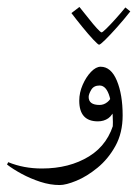

<svg xmlns="http://www.w3.org/2000/svg" viewBox="-45 -368 400 549"><path d="M305.7 -38.1Q305.7 12.2 284.9 49.6Q264.2 86.9 233.6 111.8Q203.1 136.7 173.3 148.9Q143.6 161.1 125.5 161.1Q98.6 161.1 70.3 151.9Q42 142.6 17.1 129.2Q-7.8 115.7 -24.9 102.5L-21.5 95.7Q22.5 113.8 74.7 113.8Q153.3 113.8 209.7 79.1Q266.1 44.4 282.7 -24.9ZM271 42Q277.8 15.6 277.8 -19Q277.8 -58.1 268.6 -90.8Q259.3 -123.5 239.7 -123.5Q223.1 -123.5 215.8 -111.1Q208.5 -98.6 208.5 -90.8Q208.5 -67.9 239.7 -67.9Q252 -67.9 262.2 -76.2Q272.5 -84.5 273.9 -95.7L285.2 -61.5Q277.3 -38.6 264.6 -29.8Q252 -21 234.9 -21Q181.6 -21 181.6 -80.1Q181.6 -103 191.4 -125.5Q201.2 -147.9 215.3 -162.6Q229.5 -177.2 242.7 -177.2Q272.5 -177.2 289.1 -137.5Q305.7 -97.7 305.7 -38.1Q299.8 -13.7 291 5.9Q282.2 25.4 271 42ZM159.2 -330.6 182.1 -348.1Q194.8 -332.5 208.3 -315.4Q221.7 -298.3 232.2 -286.9Q242.7 -275.4 245.6 -275.4Q248 -275.4 259.5 -286.6Q271 -297.9 285.9 -314.5Q300.8 -331.1 313.5 -346.7L327.6 -335.4Q309.6 -312.5 290 -290.5Q270.5 -268.6 256.1 -254.4Q241.7 -240.2 238.3 -240.2Q235.4 -240.2 221.4 -255.1Q207.5 -270 190.2 -291.3Q172.9 -312.5 159.2 -330.6Z"/></svg>

Font: Lateef ExtraLight
Style: Regular
Weight: 200
Designer: SIL International
Foundry: SIL International
Version: Version 4.200